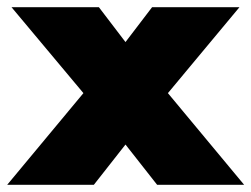

<svg xmlns="http://www.w3.org/2000/svg" viewBox="-70 -514 699 534"><path d="M609 0H367L279 -112L191 0H-50L162 -255L-38 -494H205L279 -397L353 -494H596L397 -255Z"/></svg>

Font: Nunito Sans Heavy
Style: Regular
Weight: 400
Designer: Vernon Adams
Foundry: Vernon Adams
Version: Version 2.500